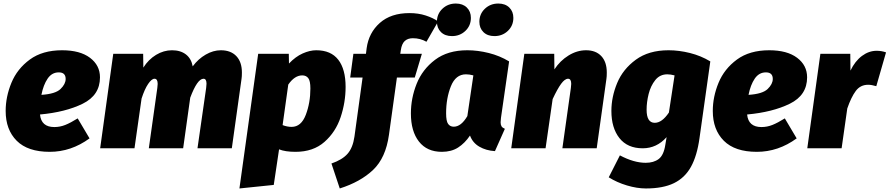

<svg xmlns="http://www.w3.org/2000/svg" viewBox="-20 -838 5027 1085"><path d="M206 -191Q213 -120 287 -120Q319 -120 349 -132Q379 -144 419 -169L486 -56Q382 20 261 20Q137 20 74.5 -42.5Q12 -105 12 -211Q12 -291 44.5 -370Q77 -449 148.5 -501.5Q220 -554 331 -554Q432 -554 488.5 -511.5Q545 -469 545 -401Q545 -300 447.5 -252Q350 -204 206 -191ZM351 -392Q351 -429 312 -429Q273 -429 249 -393.5Q225 -358 214 -302Q293 -307 322 -335Q351 -363 351 -392Z M1347 -428Q1347 -405 1345 -393L1290 0H1096L1145 -341L1147 -365Q1147 -393 1130 -393Q1095 -393 1055 -286L1015 0H821L869 -341Q871 -359 871 -364Q871 -393 853 -393Q837 -393 817 -363.5Q797 -334 780 -281L740 0H546L620 -534H789L790 -456Q819 -502 862 -528Q905 -554 952 -554Q1000 -554 1030.5 -530.5Q1061 -507 1069 -463Q1100 -505 1142.5 -529.5Q1185 -554 1228 -554Q1284 -554 1315.5 -521Q1347 -488 1347 -428Z M1439 -534H1612L1613 -479Q1650 -518 1690.5 -536Q1731 -554 1767 -554Q1850 -554 1891.5 -500.5Q1933 -447 1933 -347Q1933 -260 1905 -176Q1877 -92 1813.5 -36Q1750 20 1650 20Q1592 20 1557 6L1527 207L1333 227ZM1734 -338Q1734 -381 1722 -396.5Q1710 -412 1688 -412Q1645 -412 1609 -360L1577 -131Q1603 -121 1628 -121Q1682 -121 1708 -189Q1734 -257 1734 -338Z M2245 -554 2242 -534H2364L2324 -400H2223L2178 -76Q2160 54 2088.5 122Q2017 190 1900 227L1853 86Q1914 65 1944 31Q1974 -3 1983 -66L2029 -400H1959L1977 -534H2048L2052 -566Q2064 -653 2126.5 -708.5Q2189 -764 2294 -764Q2344 -764 2385.5 -750.5Q2427 -737 2456 -717L2390 -602Q2355 -622 2313 -622Q2284 -622 2267 -606Q2250 -590 2245 -554Z M2857 -491 2811 -172Q2809 -152 2809 -147Q2809 -133 2814 -124.5Q2819 -116 2833 -110L2777 16Q2727 13 2689 -9Q2651 -31 2636 -72Q2607 -29 2569 -4.5Q2531 20 2477 20Q2393 20 2347.5 -38Q2302 -96 2302 -197Q2302 -283 2334.5 -364.5Q2367 -446 2438.5 -500Q2510 -554 2621 -554Q2680 -554 2742 -538.5Q2804 -523 2857 -491ZM2501 -198Q2501 -153 2512.5 -137.5Q2524 -122 2544 -122Q2586 -122 2621 -182L2655 -412Q2633 -418 2613 -418Q2555 -418 2528 -350.5Q2501 -283 2501 -198ZM2449 -715Q2449 -759 2480 -788.5Q2511 -818 2556 -818Q2595 -818 2618 -795.5Q2641 -773 2641 -737Q2641 -693 2610 -663.5Q2579 -634 2534 -634Q2495 -634 2472 -656.5Q2449 -679 2449 -715ZM2689 -715Q2689 -759 2720 -788.5Q2751 -818 2796 -818Q2835 -818 2858 -795.5Q2881 -773 2881 -737Q2881 -693 2850 -663.5Q2819 -634 2774 -634Q2735 -634 2712 -656.5Q2689 -679 2689 -715Z M3409 -428Q3409 -405 3407 -393L3352 0H3158L3206 -341Q3208 -359 3208 -364Q3208 -393 3190 -393Q3172 -393 3151 -364.5Q3130 -336 3103 -278L3063 0H2869L2943 -534H3112L3113 -446Q3145 -495 3193 -524.5Q3241 -554 3292 -554Q3347 -554 3378 -521Q3409 -488 3409 -428Z M3994 -491 3933 -58Q3919 43 3884.5 105Q3850 167 3788.5 197Q3727 227 3630 227Q3580 227 3523 210Q3466 193 3420 164L3483 40Q3562 82 3629 82Q3674 82 3702.5 60.5Q3731 39 3740 -21L3747 -63Q3691 0 3612 0Q3526 0 3480.5 -57.5Q3435 -115 3435 -211Q3435 -290 3467.5 -368.5Q3500 -447 3573 -500.5Q3646 -554 3758 -554Q3817 -554 3879 -538.5Q3941 -523 3994 -491ZM3634 -218Q3634 -144 3680 -144Q3721 -144 3760 -202L3792 -412Q3769 -418 3751 -418Q3709 -418 3683 -385.5Q3657 -353 3645.5 -307Q3634 -261 3634 -218Z M4202 -191Q4209 -120 4283 -120Q4315 -120 4345 -132Q4375 -144 4415 -169L4482 -56Q4378 20 4257 20Q4133 20 4070.5 -42.5Q4008 -105 4008 -211Q4008 -291 4040.5 -370Q4073 -449 4144.5 -501.5Q4216 -554 4327 -554Q4428 -554 4484.5 -511.5Q4541 -469 4541 -401Q4541 -300 4443.5 -252Q4346 -204 4202 -191ZM4347 -392Q4347 -429 4308 -429Q4269 -429 4245 -393.5Q4221 -358 4210 -302Q4289 -307 4318 -335Q4347 -363 4347 -392Z M4987 -542 4932 -351Q4905 -359 4886 -359Q4842 -359 4816 -324Q4790 -289 4768 -225L4736 0H4542L4616 -534H4785L4786 -439Q4812 -493 4851 -522Q4890 -551 4934 -551Q4962 -551 4987 -542Z"/></svg>

Font: FiraGO Heavy
Style: Italic
Weight: 900
Italic angle: -8°
Designer: bBox Type GmbH
Foundry: bBox Type GmbH
Version: Version 1.001